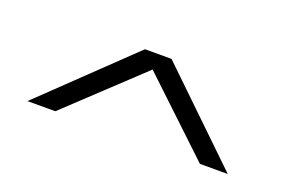

<svg xmlns="http://www.w3.org/2000/svg" viewBox="-42 -480 607 408"><g transform="rotate(20 261.5 -276.5)"><path d="M232 -371H292L488 -182H425L262 -336L98 -182H35Z"/></g></svg>

Font: Cinzel
Style: Regular
Weight: 400
Designer: Natanael Gama
Version: Version 1.001;PS 001.001;hotconv 1.0.56;makeotf.lib2.0.21325